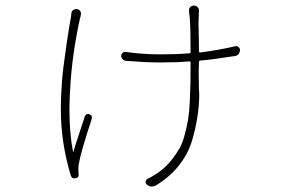

<svg xmlns="http://www.w3.org/2000/svg" viewBox="-20 -606 1040 695"><path d="M238.3 -556.6Q238.3 -564.5 244.6 -569.3Q251 -574.2 258.8 -573.2Q266.6 -572.3 270.5 -565.9Q274.4 -559.6 272.5 -551.8Q271.5 -544.9 268.6 -535.2Q252 -459 242.7 -383.8Q233.4 -308.6 231.4 -220.7Q231.4 -212.9 231.4 -205.1Q231.4 -126 244.1 -57.6Q244.1 -56.6 245.1 -56.6Q246.1 -56.6 246.1 -57.6Q252 -79.1 267.6 -125.5Q283.2 -171.9 287.1 -184.6Q289.1 -190.4 293.9 -192.4Q298.8 -194.3 303.7 -192.4Q316.4 -186.5 311.5 -173.8Q273.4 -57.6 266.6 -19.5Q263.7 -9.8 263.7 2Q263.7 6.8 263.7 10.7Q263.7 15.6 264.6 23.4Q266.6 37.1 253.9 39.1Q240.2 42 236.3 29.3Q200.2 -89.8 200.2 -210.9Q200.2 -241.2 202.1 -275.9Q204.1 -310.5 206.5 -335.9Q209 -361.3 214.4 -398.9Q219.7 -436.5 221.7 -451.2Q223.6 -465.8 229.5 -502Q235.4 -538.1 236.3 -540Q237.3 -547.9 238.3 -556.6ZM831.1 -438.5Q837.9 -440.4 843.3 -436Q848.6 -431.6 848.6 -424.8Q848.6 -417 843.8 -410.6Q838.9 -404.3 831.1 -403.3Q743.2 -389.6 704.1 -386.7Q700.2 -385.7 700.2 -381.8Q699.2 -361.3 699.2 -340.8Q699.2 -310.5 700.2 -281.2Q701.2 -273.4 701.2 -265.6Q701.2 -223.6 694.3 -181.6Q686.5 -131.8 672.4 -88.4Q658.2 -44.9 625.5 -4.4Q592.8 36.1 543.9 65.4Q536.1 69.3 529.3 69.3Q519.5 69.3 510.7 61.5Q505.9 56.6 507.3 50.3Q508.8 43.9 514.6 41Q537.1 30.3 559.6 13.7Q583 -3.9 600.6 -26.4Q618.2 -48.8 629.9 -69.3Q641.6 -89.8 649.4 -121.1Q657.2 -152.3 661.1 -174.8Q665 -197.3 667 -238.8Q668.9 -280.3 669.4 -304.7Q669.9 -329.1 669.9 -378.9Q669.9 -383.8 666 -383.8Q623 -379.9 559.6 -379.9Q510.7 -379.9 435.5 -385.7Q428.7 -386.7 423.8 -391.6Q418.9 -396.5 418.9 -404.3Q418.9 -410.2 423.8 -414.6Q428.7 -418.9 435.5 -418Q497.1 -409.2 560.5 -409.2Q622.1 -409.2 666 -413.1Q669.9 -413.1 669.9 -417Q669.9 -503.9 667 -540Q666 -551.8 664.1 -565.4Q663.1 -574.2 668.5 -580.1Q673.8 -585.9 681.6 -585.9Q689.5 -585.9 695.3 -580.1Q701.2 -574.2 700.2 -565.4Q700.2 -562.5 699.7 -553.7Q699.2 -544.9 699.2 -540Q698.2 -525.4 698.7 -510.3Q699.2 -495.1 699.7 -464.8Q700.2 -434.6 700.2 -420.9Q700.2 -416 704.1 -416Q772.5 -424.8 831.1 -438.5Z"/></svg>

Font: Gen Jyuu Gothic ExtraLight
Style: Regular
Weight: 100
Designer: [Source Han Sans]
Ryoko NISHIZUKA  (kana & ideographs); Paul D. Hunt (Latin, Greek & Cyrillic); Wenlong ZHANG  (bopomofo
Version: Version 1.002.20150607